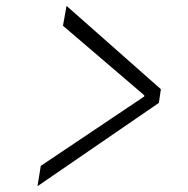

<svg xmlns="http://www.w3.org/2000/svg" viewBox="-20 -623 640 655"><path d="M107.9 12.2 119.1 -57.1 472.2 -293.9V-297.9L194.8 -535.2L207 -603L528.8 -318.8L522 -272Z"/></svg>

Font: Office Code Pro D Light Italic
Style: Regular
Weight: 300
Italic angle: -9°
Designer: Nathan Rutzky & Paul D. Hunt
Foundry: Adobe Systems Incorporated
Version: Version 1.004;PS 001.004;hotconv 1.0.70;makeotf.lib2.5.58329